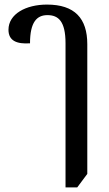

<svg xmlns="http://www.w3.org/2000/svg" viewBox="-20 -578 475 838"><path d="M266 240H317L361 181V-385C361 -498 306 -558 185 -558C93 -558 17 -517 17 -448C17 -400 53 -385 111 -389C111 -482 141 -512 187 -512C235 -512 266 -485 266 -389Z"/></svg>

Font: Noto Serif Thai Condensed Medium
Style: Regular
Weight: 500
Width: 3
Designer: Monotype Design Team
Foundry: Monotype Imaging Inc.
Version: Version 2.002